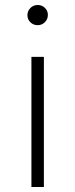

<svg xmlns="http://www.w3.org/2000/svg" viewBox="-20 -750 301 770"><path d="M106 -522H156V0H106ZM90 -689Q90 -706 102 -718Q114 -730 131 -730Q148 -730 160 -718.5Q172 -707 172 -690Q172 -673 160 -661Q148 -649 131 -649Q114 -649 102 -660.5Q90 -672 90 -689Z"/></svg>

Font: Idrija Light
Style: Regular
Weight: 300
Designer: Julieta Ulanovsky
Foundry: Julieta Ulanovsky
Version: Version 7.200